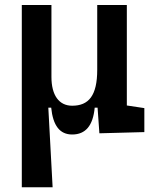

<svg xmlns="http://www.w3.org/2000/svg" viewBox="-20 -538 626 782"><path d="M273.9 9.8C328.6 9.8 358.9 -26.4 365.7 -99.6H377.4L384.8 4.9L567.9 0V-97.7L496.6 -108.4V-517.6H376V-253.9C376 -148.4 341.3 -107.4 273.9 -107.4C220.7 -107.4 189.5 -149.4 189.5 -224.6V-517.6H68.8V224.6H194.3L176.8 -99.6H188.5C195.8 -26.4 223.6 9.8 273.9 9.8Z"/></svg>

Font: Cascadia Code PL SemiBold
Style: Regular
Weight: 600
Monospace: yes
Designer: Aaron Bell
Foundry: Saja Typeworks
Version: Version 2404.023